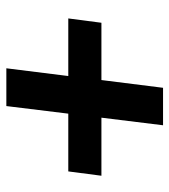

<svg xmlns="http://www.w3.org/2000/svg" viewBox="17 -645 546 620"><g transform="rotate(90 290.0 -335.0)"><path d="M533.5 -282.5H347L322.5 -82.5H200.5L225.5 -282.5H39.5L53.5 -389.5H238.5L263.5 -588.5H384.5L360 -389.5H547.5Z"/></g></svg>

Font: Lato ExtraBold
Style: Italic
Weight: 800
Italic angle: -7°
Designer: Lukasz Dziedzic with Adam Twardoch and Botio Nikoltchev
Foundry: tyPoland Lukasz Dziedzic
Version: Version 2.015; 2015-08-06; http://www.latofonts.com/